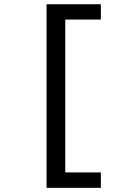

<svg xmlns="http://www.w3.org/2000/svg" viewBox="-20 -734 640 912"><path d="M459 158.2H201.2V-713.9H459V-641.1H290V85H459Z"/></svg>

Font: Noto Mono
Style: Regular
Weight: 400
Designer: Monotype Design Team
Foundry: Monotype Imaging Inc.
Version: Version 1.00